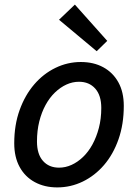

<svg xmlns="http://www.w3.org/2000/svg" viewBox="-20 -803 595 836"><path d="M229 13Q174 13 131.5 -10Q89 -33 65.5 -76Q42 -119 42 -179Q42 -259 65.5 -324Q89 -389 129 -435.5Q169 -482 221.5 -507.5Q274 -533 332 -533Q388 -533 430 -510Q472 -487 495.5 -444.5Q519 -402 519 -342Q519 -262 496 -196.5Q473 -131 433 -84.5Q393 -38 340.5 -12.5Q288 13 229 13ZM237 -73Q265 -73 291.5 -85Q318 -97 341.5 -119.5Q365 -142 382.5 -174Q400 -206 410.5 -246Q421 -286 421 -333Q421 -388 394.5 -417.5Q368 -447 324 -447Q296 -447 269.5 -435Q243 -423 219.5 -400.5Q196 -378 178.5 -346Q161 -314 151 -274Q141 -234 141 -187Q141 -132 167 -102.5Q193 -73 237 -73ZM401 -580 237 -717 306 -783 447 -625Z"/></svg>

Font: Ubuntu Sans Medium
Style: Italic
Weight: 500
Italic angle: -13.5°
Designer: Dalton Maag Ltd
Foundry: Dalton Maag Ltd
Version: Version 1.006